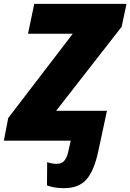

<svg xmlns="http://www.w3.org/2000/svg" viewBox="-65 -734 680 1002"><path d="M269 248Q242.7 248 221.2 244.4Q199.7 240.7 180.2 233.9L181.2 111.8Q188.5 115.7 203.1 118.4Q217.8 121.1 230 121.1Q255.9 121.1 269.5 106Q283.2 90.8 290 63L304.2 0H-44.9L-22 -118.2L314.9 -558.1H81.1L113.8 -713.9H595.2L569.8 -594.2L228 -155.8H493.2L448.2 54.2Q426.3 156.7 386.2 202.4Q346.2 248 269 248Z"/></svg>

Font: Open Sans ExtraBold
Style: Italic
Weight: 800
Italic angle: -12°
Designer: Monotype Design Team
Foundry: Monotype Imaging Inc.
Version: Version 3.000; ttfautohint (v1.8.4)